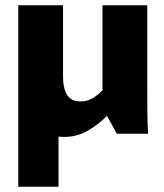

<svg xmlns="http://www.w3.org/2000/svg" viewBox="-20 -505 619 725"><path d="M223 12Q212 12 201 11V200H49V-485H218V-217Q218 -171 233.5 -146.5Q249 -122 284 -122Q310 -122 331 -135Q352 -148 367 -164V-485H536V-173Q536 -123 536.5 -80Q537 -37 539 0H421L385 -66H382Q356 -38 314 -13Q272 12 223 12Z"/></svg>

Font: Murecho
Style: Bold
Weight: 700
Designer: Neil Summerour
Foundry: Positype
Version: Version 1.010; ttfautohint (v1.8.3)